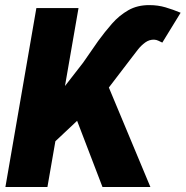

<svg xmlns="http://www.w3.org/2000/svg" viewBox="-20 -743 738 763"><path d="M292 -710.9 168.5 0H1.5L124.5 -710.9ZM387.2 0 262.2 -326.2 402.3 -419.9 577.6 0ZM370.1 -580.1Q396 -615.7 424.8 -648.7Q453.6 -681.6 490 -702.4Q526.4 -723.1 574.2 -722.7Q607.4 -722.7 637.5 -713.9Q667.5 -705.1 697.8 -692.4L625 -573.7Q616.7 -577.6 609.1 -581.3Q601.6 -585 592.3 -585.4Q573.2 -585.9 557.1 -574.2Q541 -562.5 528.1 -546.1Q515.1 -529.8 505.4 -516.6L375.5 -346.7L187.5 -169.9L182.6 -329.6L310.1 -493.7Z"/></svg>

Font: Roboto Black
Style: Italic
Weight: 900
Italic angle: -12°
Designer: Christian Robertson
Foundry: Google
Version: Version 3.0; 2020